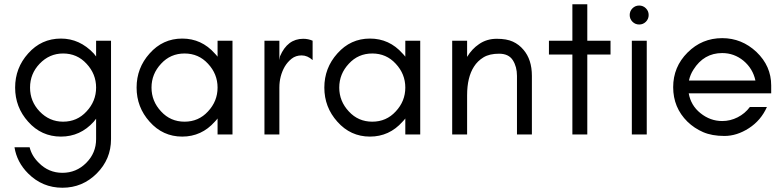

<svg xmlns="http://www.w3.org/2000/svg" viewBox="-20 -631 3679 901"><path d="M386 -332Q342 -380 276 -380Q212 -380 166 -332Q121 -285 121 -220Q121 -155 166 -108Q212 -60 276 -60Q342 -60 386 -108Q431 -156 431 -220Q431 -284 386 -332ZM119 60Q129 101 162 133Q208 180 273 180Q338 180 384.5 133.5Q431 87 431 22V-74Q426 -67 420 -60Q357 10 266 10Q174 10 112 -60Q51 -128 51 -220Q51 -312 112 -380Q174 -450 266 -450Q354 -450 420 -380Q426 -373 431 -366V-440H501V22Q501 116 434 183Q367 250 273 250Q179 250 112 183Q59 130 48 60Z M956 -332Q912 -380 846 -380Q780 -380 736 -332Q691 -284 691 -220Q691 -156 736 -108Q780 -60 846 -60Q912 -60 956 -108Q1001 -156 1001 -220Q1001 -284 956 -332ZM1071 0H1001V-75Q995 -67 988 -60Q926 10 835 10Q744 10 682 -60Q621 -128 621 -220Q621 -312 682 -380Q744 -450 835 -450Q926 -450 988 -380Q995 -373 1001 -365V-440H1071Z M1447 -349Q1423 -371 1395.5 -371Q1368 -371 1348.5 -355.5Q1329 -340 1316 -318Q1291 -274 1291 -220V0H1221V-440H1291V-349L1294 -367Q1329 -449 1403 -449Q1426 -449 1447 -440Z M1837 -332Q1793 -380 1727 -380Q1661 -380 1617 -332Q1572 -284 1572 -220Q1572 -156 1617 -108Q1661 -60 1727 -60Q1793 -60 1837 -108Q1882 -156 1882 -220Q1882 -284 1837 -332ZM1952 0H1882V-75Q1876 -67 1869 -60Q1807 10 1716 10Q1625 10 1563 -60Q1502 -128 1502 -220Q1502 -312 1563 -380Q1625 -450 1716 -450Q1807 -450 1869 -380Q1876 -373 1882 -365V-440H1952Z M2406 0V-275Q2406 -318 2386.5 -348.5Q2367 -379 2322 -379Q2277 -379 2249 -362Q2221 -345 2204 -318Q2172 -268 2172 -184V0H2102V-440H2172V-364Q2194 -401 2228 -424Q2264 -449 2311 -449Q2358 -449 2387 -435.5Q2416 -422 2436 -398Q2476 -352 2476 -275V0Z M2556 -375V-440H2666V-611H2736V-440H2845V-375H2736V0H2666V-375Z M2979.5 -605Q2998 -605 3011 -592Q3024 -579 3024 -560.5Q3024 -542 3011 -529Q2998 -516 2979.5 -516Q2961 -516 2948 -529Q2935 -542 2935 -560.5Q2935 -579 2948 -592Q2961 -605 2979.5 -605ZM3015 0H2945V-440H3015Z M3599 -230V-193H3212Q3222 -136 3267 -100Q3313 -63 3369 -63Q3407 -63 3441.5 -80.5Q3476 -98 3499 -129H3579Q3551 -66 3494.5 -29.5Q3438 7 3379.5 7Q3321 7 3279.5 -11Q3238 -29 3206 -60Q3139 -126 3139 -222Q3139 -317 3206.5 -384.5Q3274 -452 3369 -452Q3461 -452 3530 -387Q3599 -321 3599 -230ZM3525 -253Q3513 -309 3469 -346Q3425 -382 3369 -382Q3283 -382 3234 -304Q3219 -281 3213 -253Z"/></svg>

Font: Puffins on Iceburgs
Style: Regular
Weight: 400
Version: Version 1.0